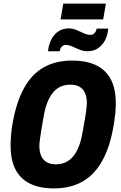

<svg xmlns="http://www.w3.org/2000/svg" viewBox="-20 -1036 674 1068"><path d="M279 12Q201 12 147 -14.5Q93 -41 66 -93.5Q39 -146 39 -225Q39 -253 41.5 -284.5Q44 -316 50 -350Q71 -469 114 -546.5Q157 -624 223.5 -661.5Q290 -699 381 -699Q461 -699 515 -673Q569 -647 596.5 -594.5Q624 -542 624 -462Q624 -435 621 -403.5Q618 -372 612 -338Q592 -219 548.5 -141Q505 -63 438 -25.5Q371 12 279 12ZM291 -122Q322 -122 346.5 -134Q371 -146 389 -168.5Q407 -191 419.5 -224Q432 -257 439 -299Q447 -343 452 -371.5Q457 -400 459 -417Q461 -434 462 -444.5Q463 -455 463 -463Q463 -496 453 -518.5Q443 -541 423 -553Q403 -565 371 -565Q340 -565 315.5 -553.5Q291 -542 273 -519Q255 -496 242.5 -463.5Q230 -431 223 -389Q215 -345 210.5 -316.5Q206 -288 203.5 -270.5Q201 -253 200 -243Q199 -233 199 -225Q199 -192 209 -169Q219 -146 239.5 -134Q260 -122 291 -122ZM247 -751Q251 -789 266 -817.5Q281 -846 305.5 -862Q330 -878 361 -878Q385 -878 406 -869Q427 -860 446 -851Q465 -842 483 -842Q496 -842 505 -851Q514 -860 518 -877H582Q579 -839 563.5 -810.5Q548 -782 523.5 -766.5Q499 -751 468 -751Q444 -751 423 -759.5Q402 -768 383 -777Q364 -786 346 -786Q333 -786 324 -777Q315 -768 312 -751ZM317 -928 332 -1016H569L554 -928Z"/></svg>

Font: Archivo Condensed ExtraBold
Style: Italic
Weight: 800
Width: 3
Italic angle: -10°
Designer: Hector Gatti
Foundry: Omnibus-Type
Version: Version 2.001